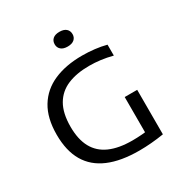

<svg xmlns="http://www.w3.org/2000/svg" viewBox="-180 -912 999 1052"><g transform="rotate(-30 319.0 -386.5)"><path d="M399 5.5Q283.5 5.5 205.8 -27.5Q128 -60.5 88.8 -127.2Q49.5 -194 49.5 -296.5Q49.5 -401 90.8 -468.8Q132 -536.5 207.5 -569.5Q283 -602.5 386 -602.5Q426 -602.5 464.8 -598Q503.5 -593.5 537.5 -584.5V-515.5Q498.5 -525.5 462.8 -530Q427 -534.5 391.5 -534.5Q312 -534.5 255 -510.5Q198 -486.5 167.5 -434Q137 -381.5 137 -296Q137 -216 165.5 -164Q194 -112 251 -86.8Q308 -61.5 393.5 -61.5Q423.5 -61.5 455.5 -64Q487.5 -66.5 513.5 -71.5L475.5 -36.5V-289H554.5V-7.5Q514.5 -1 475.2 2.2Q436 5.5 399 5.5ZM344 -684.5Q316.5 -684.5 302 -697.2Q287.5 -710 287.5 -730.5Q287.5 -752 302 -764.8Q316.5 -777.5 344 -777.5Q371.5 -777.5 386 -764.8Q400.5 -752 400.5 -730.5Q400.5 -710 386 -697.2Q371.5 -684.5 344 -684.5Z"/></g></svg>

Font: Encode Sans SC SemiExpanded
Style: Regular
Weight: 400
Width: 6
Designer: Multiple Designers
Foundry: Impallari Type
Version: Version 3.002